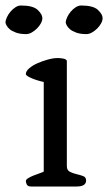

<svg xmlns="http://www.w3.org/2000/svg" viewBox="-51 -678 393 698"><path d="M43 -20Q43 -25 51 -30Q59 -35 70 -39.5Q81 -44 91.5 -47.5Q102 -51 108 -54V-380Q98 -382 86.5 -385.5Q75 -389 65.5 -393Q56 -397 49.5 -401Q43 -405 43 -409Q43 -419 55 -429.5Q67 -440 85 -448Q103 -456 123 -461.5Q143 -467 159 -467Q168 -467 179 -465Q190 -463 192 -457V-74Q192 -59 203 -53.5Q214 -48 227 -45Q240 -42 251 -38Q262 -34 262 -22Q262 0 228 0H62Q50 0 46.5 -7Q43 -14 43 -20ZM263 -554Q241 -554 226 -559.5Q211 -565 203 -572Q195 -579 191.5 -586Q188 -593 188 -596Q188 -604 193 -615Q198 -626 206 -635.5Q214 -645 224 -651.5Q234 -658 244 -658Q288 -658 305 -642Q322 -626 322 -612Q322 -603 316.5 -593Q311 -583 302.5 -574.5Q294 -566 283.5 -560Q273 -554 263 -554ZM44 -554Q22 -554 7 -559.5Q-8 -565 -16 -572Q-24 -579 -27.5 -586Q-31 -593 -31 -596Q-31 -604 -26 -615Q-21 -626 -13 -635.5Q-5 -645 5 -651.5Q15 -658 25 -658Q69 -658 86 -642Q103 -626 103 -612Q103 -603 97.5 -593Q92 -583 83.5 -574.5Q75 -566 64.5 -560Q54 -554 44 -554Z"/></svg>

Font: Asar
Style: Regular
Weight: 400
Designer: Eben Sorkin
Foundry: Eben Sorkin, Pria Ravichandran
Version: Version 1.003; ttfautohint (v1.3) -l 8 -r 50 -G 0 -x 0 -H 45